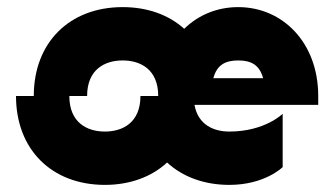

<svg xmlns="http://www.w3.org/2000/svg" viewBox="-20 -520 915 540"><path d="M75 -250H25C25 -100 125 0 275 0C346 0 407 -23 450 -63C493 -23 554 0 625 0C725 0 775 -50 775 -50V-200C775 -200 725 -150 625 -150C581 -150 537 -169 527 -225H875V-250C875 -400 775 -500 650 -500C591 -500 538 -478 498 -439C455 -478 395 -500 325 -500C175 -500 75 -400 75 -250ZM175 -250H225C225 -325 275 -350 325 -350C375 -350 425 -325 425 -250H375C375 -175 325 -150 275 -150C225 -150 175 -175 175 -250ZM580 -300C590 -337 613 -350 650 -350C687 -350 710 -337 720 -300Z"/></svg>

Font: LS-VG5000 Bold Shifted
Style: Regular
Weight: 400
Designer: Justin Bihan, 2021
Foundry: Justin Bihan, 2021
Version: Version 1.000;Glyphs 3.1.2 (3151)